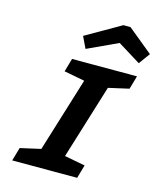

<svg xmlns="http://www.w3.org/2000/svg" viewBox="-132 -1014 922 1108"><g transform="rotate(15 328.5 -460.0)"><path d="M362 -655H506L304 0H160ZM207 -575 230 -655H618L595 -575L418 -535ZM71 -80 248 -120 459 -80 436 0H48ZM257 -800 466 -920H495L482 -820L290 -731ZM657 -798 608 -731 464 -820 479 -920H508Z"/></g></svg>

Font: Intel One Mono Light
Style: Italic
Weight: 300
Italic angle: -16°
Monospace: yes
Designer: Fred Shallcrass
Foundry: Frere-Jones Type LLC
Version: Version 1.004